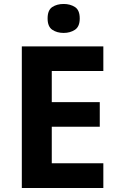

<svg xmlns="http://www.w3.org/2000/svg" viewBox="-20 -948 600 968"><path d="M501 0H90V-714H501V-590H241V-433H483V-309H241V-125H501ZM301 -928Q334 -928 358 -912.5Q382 -897 382 -855Q382 -814 358 -798Q334 -782 301 -782Q267 -782 243.5 -798Q220 -814 220 -855Q220 -897 243.5 -912.5Q267 -928 301 -928Z"/></svg>

Font: Noto Sans Myanmar
Style: Regular
Weight: 400
Designer: Monotype Design Team
Foundry: Monotype Imaging Inc.
Version: Version 2.107